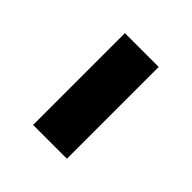

<svg xmlns="http://www.w3.org/2000/svg" viewBox="-101 -875 465 465"><g transform="rotate(45 131.5 -643.0)"><path d="M73.7 -485.4H189.5V-799.8H73.7Z"/></g></svg>

Font: Decalotype SemiBold
Style: Regular
Weight: 600
Designer: Alfredo Marco Pradil
Foundry: Alfredo Marco Pradil
Version: Version 1.0